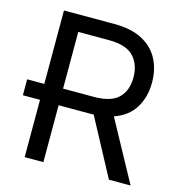

<svg xmlns="http://www.w3.org/2000/svg" viewBox="-108 -824 862 920"><g transform="rotate(15 323.5 -364.0)"><path d="M96.7 0V-284.2H11.7V-363.3H96.7V-727.5H345.7Q430.7 -727.5 485.6 -698.5Q540.5 -669.4 567.1 -618.7Q593.8 -567.9 593.8 -502.9Q593.8 -430.7 560.8 -377Q527.8 -323.2 459 -299.3L622.1 0H514.6L363.3 -282.7Q355 -282.2 346.2 -282.2H189.5V0ZM189.5 -364.7H341.8Q427.7 -364.7 464.6 -401.9Q501.5 -439 501.5 -502.9Q501.5 -567.9 464.6 -606.9Q427.7 -646 340.8 -646H189.5Z"/></g></svg>

Font: Inter-Regular
Style: Regular
Weight: 400
Designer: Rasmus Andersson
Foundry: rsms
Version: Version 4.000;git-a52131595